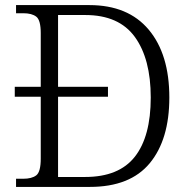

<svg xmlns="http://www.w3.org/2000/svg" viewBox="-20 -734 744 754"><path d="M43 0V-32H71Q105 -32 122.5 -45.5Q140 -59 140 -111V-354H38V-393H140V-604Q140 -655 122.5 -668.5Q105 -682 72 -682H43V-714H331Q483 -714 564 -617.5Q645 -521 645 -351Q645 -186 568 -93Q491 0 333 0ZM314 -39Q447 -39 509.5 -118.5Q572 -198 572 -351Q572 -503 509.5 -589Q447 -675 315 -675H208V-393H404V-354H208V-39Z"/></svg>

Font: Noto Serif Tamil Light
Style: Regular
Weight: 300
Designer: Indian Type Foundry, Tom Grace, and the Monotype Design Team
Foundry: Monotype Imaging Inc.
Version: Version 2.004; ttfautohint (v1.8.4.7-5d5b)